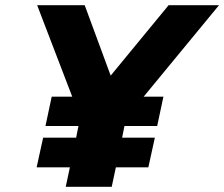

<svg xmlns="http://www.w3.org/2000/svg" viewBox="-20 -719 863 739"><path d="M249 -75H121L146 -189H273L282 -234H155L179 -347H258L123 -699H306L406 -428L629 -699H823L533 -347H609L585 -234H459L450 -189H576L551 -75H426L410 0H233Z"/></svg>

Font: Prompt Bold
Style: Bold Italic
Weight: 700
Italic angle: -12°
Designer: Katatrad Team
Foundry: CadsonDemak
Version: Version 1.000